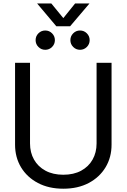

<svg xmlns="http://www.w3.org/2000/svg" viewBox="-20 -1096 743 1127"><path d="M351.6 11.7Q266.1 11.7 202.4 -22Q138.7 -55.7 103.5 -114Q68.4 -172.4 68.4 -247.1V-727.5H156.2V-253.9Q156.2 -200.7 179.7 -159.2Q203.1 -117.7 247.1 -94Q291 -70.3 351.6 -70.3Q412.6 -70.3 456.3 -94Q500 -117.7 523.4 -159.2Q546.9 -200.7 546.9 -253.9V-727.5H634.8V-247.1Q634.8 -172.4 599.6 -114Q564.5 -55.7 501 -22Q437.5 11.7 351.6 11.7ZM281.2 -1075.7 351.6 -989.7 420.9 -1075.7H504.9V-1075.2L391.6 -941.9H310.5L198.2 -1075.2V-1075.7ZM245.6 -803.7Q222.2 -803.7 205.6 -820.3Q189 -836.9 189 -860.4Q189 -883.8 205.6 -900.4Q222.2 -917 245.6 -917Q269 -917 285.6 -900.4Q302.2 -883.8 302.2 -860.4Q302.2 -836.9 285.6 -820.3Q269 -803.7 245.6 -803.7ZM449.7 -803.7Q426.3 -803.7 409.7 -820.3Q393.1 -836.9 393.1 -860.4Q393.1 -883.8 409.7 -900.4Q426.3 -917 449.7 -917Q473.1 -917 489.7 -900.4Q506.3 -883.8 506.3 -860.4Q506.3 -836.9 489.7 -820.3Q473.1 -803.7 449.7 -803.7Z"/></svg>

Font: Inter Display
Style: Regular
Weight: 400
Designer: Rasmus Andersson
Foundry: rsms
Version: Version 4.001;git-9221beed3